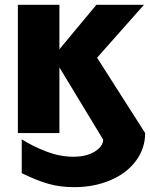

<svg xmlns="http://www.w3.org/2000/svg" viewBox="-20 -551 623 795"><path d="M226 0H54V-531H226V-347L379 -531H576L382 -312L581 0Q581 64 542.5 115.5Q504 167 436.5 195.5Q369 224 287 224Q229 224 180 210Q131 196 70 166V26Q118 56 173.5 77Q229 98 284 98Q338 98 372.5 76.5Q407 55 407 27L226 -272Z"/></svg>

Font: Geom ExtraBold
Style: Bold
Weight: 800
Version: Version 1.102